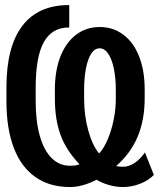

<svg xmlns="http://www.w3.org/2000/svg" viewBox="-20 -750 641 775"><path d="M369.5 -24.5Q343 -10.5 315.5 -2.8Q288 5 262.5 5Q180.5 5 123 -35.2Q65.5 -75.5 35.8 -153Q6 -230.5 6 -341V-398Q6 -561.5 70.2 -645.8Q134.5 -730 259.5 -729.5V-639Q191 -640 157.5 -581Q124 -522 124 -395V-342Q124 -261 140.5 -202.2Q157 -143.5 188.2 -112.2Q219.5 -81 262.5 -81Q276.5 -81 284.5 -82.2Q292.5 -83.5 301 -87Q247.5 -142.5 224.5 -205Q201.5 -267.5 201.5 -353V-388.5Q201.5 -465.5 224.2 -522.8Q247 -580 288 -610.5Q329 -641 382.5 -641Q436 -641 477.2 -610.5Q518.5 -580 541.2 -523Q564 -466 564 -388.5V-353Q564 -266.5 535.8 -198.8Q507.5 -131 448.5 -79.5Q460 -77 478 -77Q499 -77 521.5 -91Q544 -105 565 -134.5L601 -44Q580 -22 546 -8.5Q512 5 476 5Q448.5 5 419.8 -3.2Q391 -11.5 369.5 -24.5ZM380 -130.5Q399 -150.5 414.5 -186.8Q430 -223 438.8 -266.8Q447.5 -310.5 447.5 -352V-386.5Q447.5 -436.5 439.2 -474.8Q431 -513 416.2 -534Q401.5 -555 382 -555Q362.5 -555 348.5 -533.8Q334.5 -512.5 327 -474.2Q319.5 -436 319.5 -386.5V-352Q319.5 -284 336.2 -223.5Q353 -163 380 -130.5Z"/></svg>

Font: JuliaMono ExtraBold
Style: Regular
Weight: 800
Monospace: yes
Designer: cormullion
Foundry: corm
Version: Version 0.055; ttfautohint (v1.8.4)